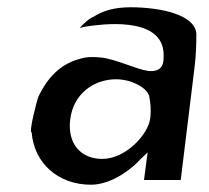

<svg xmlns="http://www.w3.org/2000/svg" viewBox="-20 -505 574 528"><path d="M236 -458H235C224 -453 213 -443 199 -428C205 -430 215 -432 223 -433C247 -436 432 -466 430 -352C430 -345 430 -338 428 -331C423 -310 401 -308 387 -310C353 -315 298 -343 256 -347C234 -349 219 -349 199 -343C143 -328 109 -288 86 -240C83 -235 58 -139 67 -141C74 -55 141 3 230 3C291 3 349 -47 366 -67L386 -86L376 -10H477L515 -320C519 -352 520 -382 520 -411C518 -464 423 -485 339 -485C291 -485 260 -474 236 -458ZM261 -68C203 -68 165 -109 173 -176C182 -250 241 -287 299 -287C341 -287 381 -265 389 -244L390 -243V-242C394 -223 396 -201 393 -179C388 -137 327 -68 261 -68Z"/></svg>

Font: Bluebird
Style: LiNrwObl
Weight: 300
Designer: Jasper
Foundry: Cannot Into Space Fonts
Version: Version 0.98